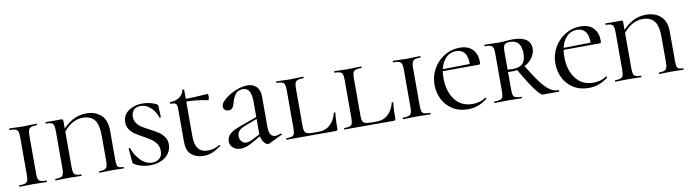

<svg xmlns="http://www.w3.org/2000/svg" viewBox="-30 -1020 5445 1518"><g transform="rotate(-10 2693.0 -260.5)"><path d="M257 -12Q260 -12 260 -6Q260 0 257 0Q228 0 212 -1L148 -2L86 -1Q69 0 39 0Q37 0 37 -6Q37 -12 39 -12Q71 -12 86 -17Q101 -22 106.5 -36.5Q112 -51 112 -81V-387Q112 -417 106.5 -431Q101 -445 86 -450.5Q71 -456 39 -456Q37 -456 37 -462Q37 -468 39 -468L86 -467Q124 -465 148 -465Q173 -465 213 -467L257 -468Q260 -468 260 -462Q260 -456 257 -456Q226 -456 211.5 -450Q197 -444 191.5 -429.5Q186 -415 186 -385V-81Q186 -51 191 -36.5Q196 -22 210.5 -17Q225 -12 257 -12Z M536 -12Q538 -12 538 -6Q538 0 536 0Q508 0 492 -1L432 -2L373 -1Q357 0 329 0Q327 0 327 -6Q327 -12 329 -12Q359 -12 373 -17.5Q387 -23 392.5 -37Q398 -51 398 -81V-387Q398 -417 393 -431Q388 -445 374.5 -450.5Q361 -456 332 -456Q329 -456 329 -462Q329 -468 332 -468L397 -467L452 -468Q464 -468 467.5 -464.5Q471 -461 471 -449V-83Q471 -53 475.5 -38.5Q480 -24 493.5 -18Q507 -12 536 -12ZM658 -480Q730 -480 775.5 -439.5Q821 -399 821 -312V-81Q821 -51 825 -36.5Q829 -22 840 -17Q851 -12 875 -12Q877 -12 877 -6Q877 0 875 0Q850 0 836 -1L783 -2L722 -1Q707 0 681 0Q679 0 679 -6Q679 -12 681 -12Q710 -12 724.5 -18Q739 -24 744 -38.5Q749 -53 749 -83V-282Q749 -378 717.5 -414.5Q686 -451 627 -451Q578 -451 536 -425.5Q494 -400 447 -338L435 -349Q487 -417 541 -448.5Q595 -480 658 -480Z M1133 -266Q1174 -245 1199.5 -228Q1225 -211 1242.5 -185.5Q1260 -160 1260 -125Q1260 -87 1238.5 -55.5Q1217 -24 1178 -6Q1139 12 1088 12Q1050 12 1015.5 2.5Q981 -7 959 -23Q954 -26 952.5 -30Q951 -34 950 -43L941 -146Q941 -150 946 -151Q951 -152 953 -148Q973 -90 1014.5 -48Q1056 -6 1107 -6Q1140 -6 1164 -25.5Q1188 -45 1188 -86Q1188 -118 1172 -142.5Q1156 -167 1132 -183.5Q1108 -200 1070 -221Q1031 -242 1007 -258.5Q983 -275 966.5 -299.5Q950 -324 950 -357Q950 -414 996.5 -447Q1043 -480 1108 -480Q1165 -480 1216 -457Q1224 -453 1227 -449.5Q1230 -446 1231 -439L1235 -350Q1235 -346 1230 -345Q1225 -344 1223 -347Q1218 -369 1200 -396.5Q1182 -424 1154 -443.5Q1126 -463 1091 -463Q1055 -463 1036 -442.5Q1017 -422 1017 -389Q1017 -360 1032.5 -338Q1048 -316 1070.5 -301.5Q1093 -287 1133 -266Z M1381 -126V-388Q1381 -421 1371.5 -430Q1362 -439 1329 -439Q1326 -439 1326 -446Q1326 -453 1329 -453Q1373 -453 1403.5 -474.5Q1434 -496 1439 -530Q1439 -533 1445 -533Q1448 -533 1451 -531.5Q1454 -530 1454 -529V-155Q1454 -89 1479 -56.5Q1504 -24 1556 -24Q1610 -24 1650 -51L1652 -52Q1655 -52 1657 -47.5Q1659 -43 1656 -41Q1615 -12 1583.5 0Q1552 12 1516 12Q1458 12 1419.5 -20Q1381 -52 1381 -126ZM1432 -435V-456Q1507 -456 1629 -465Q1632 -465 1634 -458.5Q1636 -452 1636 -443Q1636 -433 1632.5 -423.5Q1629 -414 1626 -415Q1545 -435 1432 -435Z M2036 8Q2024 8 2010.5 -3Q1997 -14 1987.5 -37Q1978 -60 1978 -95V-337Q1978 -398 1962 -426Q1946 -454 1911 -454Q1870 -454 1849.5 -425Q1829 -396 1818 -351Q1807 -308 1773 -308Q1754 -308 1742.5 -318.5Q1731 -329 1731 -346Q1731 -372 1767.5 -403Q1804 -434 1855.5 -455.5Q1907 -477 1950 -477Q1996 -477 2023.5 -449.5Q2051 -422 2051 -367V-129Q2051 -81 2065 -63Q2079 -45 2103 -45Q2119 -45 2146 -56H2147Q2151 -56 2152.5 -51.5Q2154 -47 2150 -45L2044 6ZM1730 -64Q1730 -99 1754 -122.5Q1778 -146 1836 -167L1996 -225L1999 -211L1875 -164Q1842 -151 1828 -133.5Q1814 -116 1814 -92Q1814 -67 1829.5 -50Q1845 -33 1867 -33Q1888 -33 1917 -48L2006 -93L2007 -79L1916 -27Q1882 -8 1859.5 -0.5Q1837 7 1815 7Q1778 7 1754 -14Q1730 -35 1730 -64Z M2398 -18H2447Q2500 -18 2536.5 -52Q2573 -86 2588 -145Q2588 -147 2594 -146.5Q2600 -146 2600 -144Q2593 -96 2593 -15Q2593 -7 2589.5 -3.5Q2586 0 2577 0H2183Q2181 0 2181 -6Q2181 -12 2183 -12Q2214 -12 2228 -17Q2242 -22 2247 -36.5Q2252 -51 2252 -81V-387Q2252 -417 2247 -431Q2242 -445 2227.5 -450.5Q2213 -456 2183 -456Q2181 -456 2181 -462Q2181 -468 2183 -468L2229 -467Q2269 -465 2291 -465Q2315 -465 2355 -467L2399 -468Q2401 -468 2401 -462Q2401 -456 2399 -456Q2367 -456 2352 -450.5Q2337 -445 2331.5 -430.5Q2326 -416 2326 -386V-85Q2326 -57 2331.5 -43Q2337 -29 2352 -23.5Q2367 -18 2398 -18Z M2863 -18H2912Q2965 -18 3001.5 -52Q3038 -86 3053 -145Q3053 -147 3059 -146.5Q3065 -146 3065 -144Q3058 -96 3058 -15Q3058 -7 3054.5 -3.5Q3051 0 3042 0H2648Q2646 0 2646 -6Q2646 -12 2648 -12Q2679 -12 2693 -17Q2707 -22 2712 -36.5Q2717 -51 2717 -81V-387Q2717 -417 2712 -431Q2707 -445 2692.5 -450.5Q2678 -456 2648 -456Q2646 -456 2646 -462Q2646 -468 2648 -468L2694 -467Q2734 -465 2756 -465Q2780 -465 2820 -467L2864 -468Q2866 -468 2866 -462Q2866 -456 2864 -456Q2832 -456 2817 -450.5Q2802 -445 2796.5 -430.5Q2791 -416 2791 -386V-85Q2791 -57 2796.5 -43Q2802 -29 2817 -23.5Q2832 -18 2863 -18Z M3337 -12Q3340 -12 3340 -6Q3340 0 3337 0Q3308 0 3292 -1L3228 -2L3166 -1Q3149 0 3119 0Q3117 0 3117 -6Q3117 -12 3119 -12Q3151 -12 3166 -17Q3181 -22 3186.5 -36.5Q3192 -51 3192 -81V-387Q3192 -417 3186.5 -431Q3181 -445 3166 -450.5Q3151 -456 3119 -456Q3117 -456 3117 -462Q3117 -468 3119 -468L3166 -467Q3204 -465 3228 -465Q3253 -465 3293 -467L3337 -468Q3340 -468 3340 -462Q3340 -456 3337 -456Q3306 -456 3291.5 -450Q3277 -444 3271.5 -429.5Q3266 -415 3266 -385V-81Q3266 -51 3271 -36.5Q3276 -22 3290.5 -17Q3305 -12 3337 -12Z M3410 -225Q3410 -294 3443.5 -352.5Q3477 -411 3533 -445Q3589 -479 3655 -479Q3724 -479 3759.5 -441Q3795 -403 3795 -340Q3795 -329 3792.5 -324.5Q3790 -320 3783 -320H3712Q3713 -328 3713 -344Q3713 -399 3690.5 -428Q3668 -457 3623 -457Q3563 -457 3526 -404.5Q3489 -352 3489 -263Q3489 -157 3540 -90Q3591 -23 3680 -23Q3744 -23 3787 -54H3788Q3791 -54 3793.5 -50.5Q3796 -47 3794 -44Q3724 12 3640 12Q3566 12 3514 -21.5Q3462 -55 3436 -109Q3410 -163 3410 -225ZM3458 -334 3740 -339V-320L3459 -319Z M4070 0Q4042 0 4026 -1L3962 -2L3900 -1Q3883 0 3853 0Q3851 0 3851 -6Q3851 -12 3853 -12Q3885 -12 3900 -17Q3915 -22 3920.5 -36.5Q3926 -51 3926 -81V-387Q3926 -417 3920.5 -431Q3915 -445 3900.5 -450.5Q3886 -456 3855 -456Q3852 -456 3852 -462Q3852 -468 3855 -468L3901 -467Q3939 -465 3962 -465Q3981 -465 3996.5 -466Q4012 -467 4023 -468Q4055 -471 4082 -471Q4151 -471 4187.5 -446Q4224 -421 4224 -374Q4224 -333 4198.5 -298Q4173 -263 4129 -242.5Q4085 -222 4032 -222Q4000 -222 3977 -226L3976 -247Q4001 -240 4039 -240Q4099 -240 4122.5 -267Q4146 -294 4146 -347Q4146 -455 4057 -455Q4021 -455 4010.5 -440.5Q4000 -426 4000 -385V-81Q4000 -50 4005 -36Q4010 -22 4024 -17Q4038 -12 4070 -12Q4073 -12 4073 -6Q4073 0 4070 0ZM4370 0H4239Q4222 0 4177 -62Q4132 -124 4070 -232L4132 -253Q4189 -159 4228 -107.5Q4267 -56 4300 -34Q4333 -12 4370 -12Q4373 -12 4373 -6Q4373 0 4370 0Z M4380 -225Q4380 -294 4413.5 -352.5Q4447 -411 4503 -445Q4559 -479 4625 -479Q4694 -479 4729.5 -441Q4765 -403 4765 -340Q4765 -329 4762.5 -324.5Q4760 -320 4753 -320H4682Q4683 -328 4683 -344Q4683 -399 4660.5 -428Q4638 -457 4593 -457Q4533 -457 4496 -404.5Q4459 -352 4459 -263Q4459 -157 4510 -90Q4561 -23 4650 -23Q4714 -23 4757 -54H4758Q4761 -54 4763.5 -50.5Q4766 -47 4764 -44Q4694 12 4610 12Q4536 12 4484 -21.5Q4432 -55 4406 -109Q4380 -163 4380 -225ZM4428 -334 4710 -339V-320L4429 -319Z M5030 -12Q5032 -12 5032 -6Q5032 0 5030 0Q5002 0 4986 -1L4926 -2L4867 -1Q4851 0 4823 0Q4821 0 4821 -6Q4821 -12 4823 -12Q4853 -12 4867 -17.5Q4881 -23 4886.5 -37Q4892 -51 4892 -81V-387Q4892 -417 4887 -431Q4882 -445 4868.5 -450.5Q4855 -456 4826 -456Q4823 -456 4823 -462Q4823 -468 4826 -468L4891 -467L4946 -468Q4958 -468 4961.5 -464.5Q4965 -461 4965 -449V-83Q4965 -53 4969.5 -38.5Q4974 -24 4987.5 -18Q5001 -12 5030 -12ZM5152 -480Q5224 -480 5269.5 -439.5Q5315 -399 5315 -312V-81Q5315 -51 5319 -36.5Q5323 -22 5334 -17Q5345 -12 5369 -12Q5371 -12 5371 -6Q5371 0 5369 0Q5344 0 5330 -1L5277 -2L5216 -1Q5201 0 5175 0Q5173 0 5173 -6Q5173 -12 5175 -12Q5204 -12 5218.5 -18Q5233 -24 5238 -38.5Q5243 -53 5243 -83V-282Q5243 -378 5211.5 -414.5Q5180 -451 5121 -451Q5072 -451 5030 -425.5Q4988 -400 4941 -338L4929 -349Q4981 -417 5035 -448.5Q5089 -480 5152 -480Z"/></g></svg>

Font: Cormorant Unicase Medium
Style: Regular
Weight: 500
Designer: Christian Thalmann (Catharsis Fonts)
Foundry: Catharsis Fonts
Version: Version 4.000